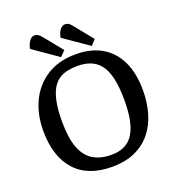

<svg xmlns="http://www.w3.org/2000/svg" viewBox="-151 -962 1002 1097"><g transform="rotate(-20 349.5 -414.0)"><path d="M283 -674 132 -779Q139 -811 152.5 -827Q166 -843 181 -843Q193 -843 203 -837Q213 -831 229 -811L314 -706ZM470 -674 318 -779Q324 -811 338 -827Q352 -843 367 -843Q379 -843 389 -837Q399 -831 414 -811L499 -706ZM344 15Q197 15 120 -71Q43 -157 43 -313Q43 -412 80.5 -490.5Q118 -569 190 -615Q262 -661 367 -661Q459 -661 524 -623Q589 -585 623.5 -512.5Q658 -440 658 -337Q658 -263 639.5 -199Q621 -135 582.5 -87Q544 -39 484.5 -12Q425 15 344 15ZM364 -51Q425 -51 463.5 -79.5Q502 -108 520.5 -167Q539 -226 539 -316Q539 -401 526 -455.5Q513 -510 488 -540Q463 -570 429 -582.5Q395 -595 352 -595Q321 -595 292.5 -589Q264 -583 240 -567.5Q216 -552 198.5 -522Q181 -492 171.5 -444Q162 -396 162 -326Q162 -226 185 -165.5Q208 -105 253 -78Q298 -51 364 -51Z"/></g></svg>

Font: Faustina Medium
Style: Regular
Weight: 500
Designer: Alfonso Garcia
Foundry: http://www.omnibus-type.com
Version: Version 1.200